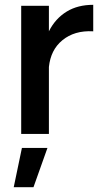

<svg xmlns="http://www.w3.org/2000/svg" viewBox="-20 -556 419 797"><path d="M257 -508C226 -489 201 -462 183 -426V-532H68V0H183V-278C188 -325 206 -362 239 -389C272 -416 314 -429 367 -426V-536C325 -536 288 -527 257 -508ZM71 58 37 221H119L177 58Z"/></svg>

Font: Argentum Sans
Style: Regular
Weight: 400
Designer: Julieta Ulanovsky
Foundry: Julieta Ulanovsky
Version: Version 5.001;March 29, 2019;FontCreator 11.5.0.2425 64-bit